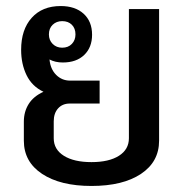

<svg xmlns="http://www.w3.org/2000/svg" viewBox="-20 -606 617 636"><path d="M507 -576V-140Q507 -70 447 -30Q387 10 283 10Q180 10 119.5 -30Q59 -70 59 -140V-203Q59 -236 75 -261.5Q91 -287 124 -302Q86 -320 68 -357Q50 -394 50 -441Q50 -508 85 -547Q120 -586 181 -586Q229 -586 257 -560.5Q285 -535 285 -491Q285 -449 259 -424Q233 -399 188 -399Q163 -399 144 -409Q147 -377 166 -358Q185 -339 212 -339H310V-263H211Q187 -263 172.5 -247Q158 -231 158 -204V-148Q158 -111 191.5 -90Q225 -69 283 -69Q341 -69 374 -90Q407 -111 407 -148V-576ZM142 -492Q142 -473 154.5 -460.5Q167 -448 186 -448Q206 -448 218 -460.5Q230 -473 230 -492Q230 -512 218 -524Q206 -536 186 -536Q167 -536 154.5 -524Q142 -512 142 -492Z"/></svg>

Font: Sarabun Medium
Style: Regular
Weight: 500
Designer: Suppakit Chalermlarp | Katatrad Co.,Ltd.
Foundry: Cadson Demak Co.,Ltd.
Version: Version 1.000; ttfautohint (v1.6)